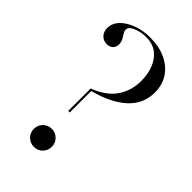

<svg xmlns="http://www.w3.org/2000/svg" viewBox="-201 -696 772 772"><g transform="rotate(45 185.0 -310.0)"><path d="M148.4 -188.7V-316.1Q213.7 -341.1 242.3 -383.9Q271 -426.6 271 -481.5Q271 -519.4 258.9 -550.8Q246.8 -582.3 222.6 -601.2Q198.4 -620.2 159.7 -620.2Q130.6 -620.2 105.6 -609.7Q80.6 -599.2 80.6 -583.1Q80.6 -575 86.7 -565.7Q92.7 -556.5 98.4 -546Q104 -535.5 104 -521.8Q104 -506.5 94.4 -497.2Q84.7 -487.9 67.7 -487.9Q48.4 -487.9 35.9 -501.2Q23.4 -514.5 23.4 -534.7Q23.4 -562.1 43.5 -583.5Q63.7 -604.8 97.6 -617.7Q131.5 -630.6 172.6 -630.6Q225 -630.6 262.9 -612.5Q300.8 -594.4 321.8 -562.5Q342.7 -530.6 342.7 -487.1Q342.7 -422.6 294.4 -378.2Q246 -333.9 157.3 -310.5V-188.7ZM153.2 11.3Q131.5 11.3 116.5 -3.6Q101.6 -18.5 101.6 -40.3Q101.6 -61.3 116.5 -76.2Q131.5 -91.1 153.2 -91.1Q174.2 -91.1 189.1 -76.2Q204 -61.3 204 -40.3Q204 -18.5 189.1 -3.6Q174.2 11.3 153.2 11.3Z"/></g></svg>

Font: Playfair 144pt SemiCondensed Light
Style: Regular
Weight: 300
Width: 4
Designer: Claus Eggers Sørensen
Foundry: Claus Eggers Sørensen
Version: Version 2.203